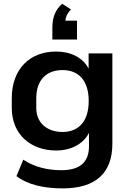

<svg xmlns="http://www.w3.org/2000/svg" viewBox="-20 -829 701 1042"><path d="M319.8 193.4C497.6 193.4 589.8 112.3 589.8 -49.8V-539.1H460.9V-456.5C430.2 -516.1 364.3 -549.3 284.2 -549.3C142.6 -549.3 43.9 -455.1 43.9 -295.9V-244.1C43.9 -97.2 148.9 -12.2 284.7 -12.2C365.7 -12.2 432.1 -47.4 462.9 -107.9V-34.7C462.9 51.8 412.6 94.7 313 94.7C236.8 94.7 164.6 76.7 106.4 37.6L69.3 127C129.9 173.3 218.3 193.4 319.8 193.4ZM397.9 -614.3V-716.8H334.5C336.9 -738.3 345.7 -757.8 365.2 -777.8L317.4 -808.6C278.3 -774.4 264.2 -731 264.2 -678.7V-614.3ZM319.3 -112.8C241.7 -112.8 176.8 -156.2 176.8 -244.1V-295.9C176.8 -397.5 234.9 -448.7 319.3 -448.7C406.7 -448.7 461.4 -392.1 461.4 -280.8C461.4 -169.9 406.7 -112.8 319.3 -112.8Z"/></svg>

Font: Winston SemiBold
Style: Regular
Weight: 600
Designer: Vernon Adams, Kim Jin-seong, David Berlow, Cristiano Sobral
Foundry: The Winston Project Authors
Version: Version 3.004